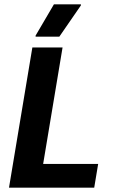

<svg xmlns="http://www.w3.org/2000/svg" viewBox="-20 -870 523 890"><path d="M21.7 0 130 -650H270L180 -110H435L416.7 0ZM145 -700V-705L230 -850H355V-845L255 -700Z"/></svg>

Font: Familjen Grotesk
Style: Bold Italic
Weight: 700
Italic angle: -9.46201°
Designer: Anders Wikstroem, Jonas Baeckman, Matilda Gysing, Kristian Moeller
Foundry: Familjen STHLM AB
Version: Version 2.002; ttfautohint (v1.8.4.7-5d5b)